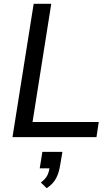

<svg xmlns="http://www.w3.org/2000/svg" viewBox="-20 -725 589 1015"><path d="M46 0 158 -705H251L152 -80H502L490 0ZM227 270 196 240Q223 219 231.5 199.5Q240 180 244 153L264 165H190L204 78H310L298 148Q292 188 276.5 217.5Q261 247 227 270Z"/></svg>

Font: Mulish ExtraLight Medium
Style: Italic
Weight: 500
Italic angle: -9°
Version: Version 3.603